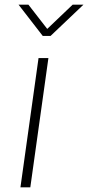

<svg xmlns="http://www.w3.org/2000/svg" viewBox="-20 -797 375 817"><path d="M144 -550H186L109 0H67ZM59 -777H101L181 -674L289 -777H335L195 -644H162Z"/></svg>

Font: Krub ExtraLight
Style: Italic
Weight: 275
Italic angle: -8°
Designer: Ekaluck Peanpanawate
Foundry: Cadson Demak Co.,Ltd.
Version: Version 1.000; ttfautohint (v1.6)